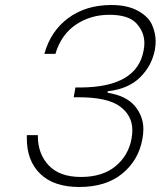

<svg xmlns="http://www.w3.org/2000/svg" viewBox="-20 -740 641 766"><path d="M157 -525Q182 -616 252.5 -668Q323 -720 424 -720Q489 -720 531 -696.5Q573 -673 587 -640Q601 -607 601 -576Q601 -560 598 -542Q586 -478 539 -431.5Q492 -385 410 -376L409 -370Q484 -358 518 -317Q552 -276 552 -225Q552 -206 548 -185Q533 -101 468 -47.5Q403 6 296 6Q195 6 141 -46Q87 -98 87 -188Q87 -194 87 -201H131Q131 -199 131 -198Q131 -126 174.5 -80Q218 -34 303 -34Q389 -34 441 -77Q493 -120 505 -188Q508 -205 508 -221Q508 -279 458.5 -315.5Q409 -352 293 -352H274L281 -391H301Q527 -392 553 -539Q556 -554 556 -568Q556 -612 524.5 -646.5Q493 -681 416 -681Q341 -681 282.5 -641.5Q224 -602 201 -525Z"/></svg>

Font: Fz Poppins ExtLt
Style: Italic
Weight: 200
Italic angle: -10°
Designer: Ninad Kale (Devanagari), Jonny Pinhorn (Latin)
Foundry: Indian Type Foundry
Version: Vit hóa bi Vntype.Com & FontZin.Com